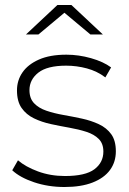

<svg xmlns="http://www.w3.org/2000/svg" viewBox="-20 -745 518 769"><path d="M238 4Q173 4 116.5 -15Q60 -34 29 -63L52 -103Q82 -77 132 -58.5Q182 -40 240 -40Q322 -40 358 -67Q394 -94 394 -138Q394 -170 375.5 -188.5Q357 -207 326 -217Q295 -227 258 -233.5Q221 -240 184 -248Q147 -256 116 -271Q85 -286 66.5 -312.5Q48 -339 48 -383Q48 -423 70 -455Q92 -487 136 -506.5Q180 -526 246 -526Q295 -526 344.5 -512Q394 -498 425 -475L402 -435Q369 -460 328 -471Q287 -482 245 -482Q169 -482 133.5 -454Q98 -426 98 -384Q98 -351 116.5 -331.5Q135 -312 166 -301.5Q197 -291 234 -284.5Q271 -278 308 -270Q345 -262 376 -247.5Q407 -233 425.5 -207.5Q444 -182 444 -139Q444 -96 420.5 -64Q397 -32 351 -14Q305 4 238 4ZM84 -607 210 -725H266L392 -607H342L220 -709H256L134 -607Z"/></svg>

Font: MOST Montserrat Light
Style: Regular
Weight: 300
Designer: Julieta Ulanovsky
Foundry: Julieta Ulanovsky
Version: Version 8.000;March 11, 2024;FontCreator 15.0.0.2926 64-bit